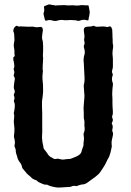

<svg xmlns="http://www.w3.org/2000/svg" viewBox="-20 -845 589 864"><path d="M489 -642V-632Q488 -628 487 -618Q486 -608 486 -604Q486 -600 487 -592.5Q488 -585 488 -581V-545Q488 -538 485 -530Q483 -521 485 -517Q489 -510 487 -506Q480 -489 488 -470V-462Q488 -457 486 -445Q486 -441 485.5 -434.5Q485 -428 485 -425V-419Q485 -416 485.5 -410Q486 -404 486 -400V-381Q486 -367 488 -341Q488 -329 486 -326Q483 -320 486 -313Q490 -305 485 -295Q481 -289 485 -285Q489 -276 486 -265Q484 -259 486 -253Q490 -247 488 -236Q487 -231 484.5 -220Q482 -209 482 -204Q482 -199 483 -187V-185Q482 -180 480 -171Q478 -162 476.5 -156Q475 -150 472 -142.5Q469 -135 465 -129L462 -123Q451 -99 444 -90L432 -72Q425 -61 410 -50Q397 -41 373 -23Q362 -15 350 -15Q346 -15 331 -10Q325 -6 322 -8Q310 -10 302 -6Q301 -6 299 -5Q297 -4 296 -4Q290 -4 278 -3Q266 -2 256.5 -1.5Q247 -1 239 -1Q208 -5 194 -13L192 -14H190Q179 -13 166 -20Q164 -21 161 -22Q158 -23 157 -24Q152 -26 149 -29Q144 -35 134 -37Q131 -38 125 -42L116 -51Q103 -61 101 -64Q97 -68 91 -76Q85 -84 81 -88Q79 -92 79 -95Q77 -104 72 -111Q61 -124 58 -137Q58 -140 53 -153Q51 -161 51 -166Q51 -175 47 -182Q44 -187 46 -195Q48 -203 47 -207Q47 -210 45.5 -217Q44 -224 43 -228V-238Q45 -244 45 -266Q44 -276 42 -298Q42 -302 43 -309.5Q44 -317 44 -323Q44 -329 42 -335V-336Q43 -340 44.5 -348Q46 -356 46 -359Q48 -376 44 -385Q41 -390 44 -397Q47 -406 43 -413Q41 -421 45 -426Q48 -432 45 -440Q42 -446 42 -454Q44 -476 46 -485Q48 -494 44 -499Q40 -505 43 -511Q46 -520 43 -528Q40 -534 43 -540Q46 -545 44 -553Q44 -556 43 -562.5Q42 -569 41 -572Q41 -573 40 -574V-576V-588Q46 -589 46 -596Q45 -600 45 -609Q45 -620 44 -625Q40 -641 44 -657Q45 -660 45 -665Q45 -668 44.5 -676Q44 -684 44 -687Q44 -697 40 -704V-709Q42 -723 54 -729H56Q65 -724 71 -726Q73 -728 76 -726Q114 -724 125 -725Q132 -725 134 -724Q143 -721 153 -723Q155 -723 159 -723.5Q163 -724 164 -724L170 -721Q173 -715 173 -708Q173 -707 171.5 -699.5Q170 -692 170 -688Q168 -674 170 -668Q174 -658 174 -638V-616Q172 -592 174 -586V-580Q174 -576 172.5 -553.5Q171 -531 173 -528V-523Q172 -520 172 -513Q172 -506 171 -502Q171 -487 172 -480Q174 -472 174 -432Q173 -416 169 -389V-367Q169 -361 169.5 -350.5Q170 -340 170 -334V-316V-279V-270Q171 -263 169 -226Q169 -219 171 -205Q171 -204 174 -192Q176 -177 177 -176Q179 -173 183.5 -167.5Q188 -162 190 -159Q192 -157 194 -153Q198 -145 207 -139Q214 -136 221 -131Q226 -128 233 -130Q239 -132 245 -130Q259 -126 266 -127Q271 -128 280.5 -129Q290 -130 295 -130Q298 -130 302 -132Q304 -133 314.5 -137Q325 -141 330 -144Q347 -153 348 -168Q350 -176 352 -180Q356 -187 356 -196Q355 -200 357 -210Q357 -212 357.5 -216Q358 -220 358 -223Q358 -228 356 -240Q356 -245 358 -249Q362 -258 361 -268Q359 -282 360 -291Q361 -299 358 -309Q357 -312 357 -319V-336Q357 -340 356.5 -348Q356 -356 356 -360Q356 -367 358 -386Q360 -405 360 -415Q360 -416 357 -455V-462Q362 -479 360 -505Q359 -514 358.5 -533.5Q358 -553 357 -563Q354 -581 361 -603Q363 -614 358 -630Q356 -636 358 -642Q362 -647 360 -657Q357 -666 360 -676V-684Q358 -700 357 -709Q357 -725 375 -725Q392 -725 400 -729H402Q412 -723 424 -725Q447 -727 455 -725Q462 -722 469 -725Q476 -729 481 -722Q483 -718 485 -712Q486 -704 486 -689Q486 -674 487 -667Q487 -665 487 -656Q487 -647 489 -642ZM176 -781Q180 -767 181 -760Q183 -748 191 -753Q204 -757 218 -752Q230 -749 241 -753Q254 -757 271 -754H283Q291 -754 296 -755Q309 -755 316 -754Q323 -754 326 -752Q335 -750 339 -752Q352 -758 367 -755L368 -754Q375 -753 377 -754Q379 -755 379 -763Q380 -766 381.5 -773Q383 -780 383 -784Q384 -786 384 -790Q383 -795 381.5 -804.5Q380 -814 379 -818Q379 -821 375 -821H365Q362 -821 358 -821.5Q354 -822 352 -822Q343 -822 339 -821Q334 -820 323 -820Q306 -822 297 -821Q291 -820 281.5 -821Q272 -822 269 -822Q249 -822 239 -821Q229 -819 221 -822Q219 -822 213 -823Q207 -824 205 -825H199L184 -819Q177 -818 178 -811Q181 -796 176 -786Z"/></svg>

Font: Gutenberg Clean
Style: Regular
Weight: 400
Designer: Nicola Manzari, Bruno Pierini
Foundry: Unio | Creative Solutions
Version: Version 1.001;PS 001.001;hotconv 1.0.88;makeotf.lib2.5.64775